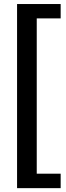

<svg xmlns="http://www.w3.org/2000/svg" viewBox="-20 -745 336 972"><path d="M287.1 134.3V207.5H66.4V-724.6H287.1V-651.9H166V134.3Z"/></svg>

Font: Arimo Medium
Style: Regular
Weight: 500
Designer: Steve Matteson
Foundry: Monotype Imaging Inc.
Version: Version 1.33